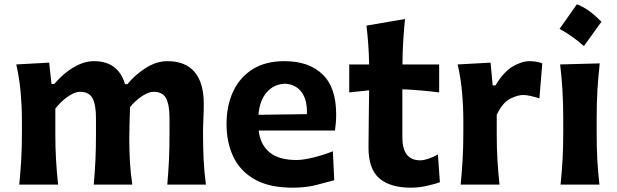

<svg xmlns="http://www.w3.org/2000/svg" viewBox="-20 -847 2833 881"><path d="M747.6 0Q752.9 -59.6 755.4 -114.3Q757.8 -168.9 757.8 -231.4V-305.7Q757.8 -366.2 741.9 -396Q726.1 -425.8 684.6 -425.8Q661.6 -425.8 630.9 -405.3Q600.1 -384.8 576.7 -355.5Q575.7 -324.2 574.5 -285.4Q573.2 -246.6 573.2 -216.3Q573.2 -155.8 576.2 -104.7Q579.1 -53.7 586.9 0H410.2Q415.5 -59.6 418 -114.3Q420.4 -168.9 420.4 -231.4V-305.7Q420.4 -366.2 404.5 -396Q388.7 -425.8 346.7 -425.8Q322.8 -425.8 290 -402.8Q257.3 -379.9 233.9 -348.1V-231.4Q233.9 -168.9 237.1 -114.3Q240.2 -59.6 246.6 0H68.4Q74.2 -59.6 77.4 -115.2Q80.6 -170.9 80.6 -239.7V-294.4Q80.6 -356.9 75 -421.4Q69.3 -485.8 54.7 -551.3L205.6 -559.6L216.3 -461.9H229.5Q252 -488.8 281.2 -512.7Q310.5 -536.6 343.8 -551.5Q377 -566.4 410.6 -566.4Q522.5 -566.4 553.7 -460.9H564.5Q599.1 -503.4 648.4 -534.9Q697.8 -566.4 748.5 -566.4Q830.1 -566.4 872.6 -517.1Q915 -467.8 915 -370.1Q915 -334.5 913.3 -300.8Q911.6 -267.1 911.6 -239.7Q911.6 -170.9 914.3 -115.2Q917 -59.6 924.8 0Z M1322.8 14.2Q1216.8 14.2 1149.9 -23.2Q1083 -60.5 1051.3 -126.5Q1019.5 -192.4 1019.5 -277.8Q1019.5 -362.3 1049.8 -427.2Q1080.1 -492.2 1139.2 -529.3Q1198.2 -566.4 1285.2 -566.4Q1397 -566.4 1459.7 -506.1Q1522.5 -445.8 1522.5 -323.2Q1522.5 -300.8 1521 -283Q1519.5 -265.1 1517.1 -248H1167Q1173.8 -184.6 1216.1 -148.7Q1258.3 -112.8 1341.3 -112.8Q1371.6 -112.8 1418.7 -124.5Q1465.8 -136.2 1507.3 -152.8L1513.7 -20Q1479.5 -10.7 1431.6 1.7Q1383.8 14.2 1322.8 14.2ZM1388.2 -323.2Q1390.6 -389.2 1363.3 -425Q1335.9 -460.9 1286.6 -462.9Q1235.4 -460.4 1203.1 -422.6Q1170.9 -384.8 1166 -320.3Z M1865.2 14.2Q1770.5 14.2 1720.7 -28.6Q1670.9 -71.3 1670.9 -169.9Q1670.9 -233.9 1672.1 -299.1Q1673.3 -364.3 1673.8 -432.6L1582.5 -422.9V-551.3H1673.8Q1672.9 -599.1 1669.9 -641.6Q1667 -684.1 1661.6 -729.5L1838.4 -759.8Q1833 -704.6 1830.1 -656.7Q1827.1 -608.9 1826.7 -551.3H1995.1V-422.9Q1953.1 -428.2 1910.4 -431.9Q1867.7 -435.5 1826.2 -437.5V-217.3Q1826.2 -111.3 1908.2 -111.3Q1923.8 -111.3 1946.8 -118.9Q1969.7 -126.5 1989.3 -138.7L1998.5 -10.7Q1977.5 -2.9 1939.5 5.6Q1901.4 14.2 1865.2 14.2Z M2093.8 0Q2099.6 -59.6 2102.8 -115.2Q2106 -170.9 2106 -239.7V-294.4Q2106 -356.9 2100.3 -421.4Q2094.7 -485.8 2080.1 -551.3L2231 -559.6L2240.7 -455.1H2253.4Q2291.5 -518.1 2333 -542.2Q2374.5 -566.4 2410.2 -566.4Q2422.9 -566.4 2438.5 -564.2Q2454.1 -562 2468.3 -556.2L2455.1 -395.5Q2436 -401.9 2415.5 -406.5Q2395 -411.1 2380.9 -411.1Q2355 -411.1 2320.8 -394Q2286.6 -377 2259.3 -320.3V-231.4Q2259.3 -168.9 2262.5 -114.3Q2265.6 -59.6 2272 0Z M2627 -827.3Q2657.1 -816 2685.3 -795.1Q2713.5 -774.1 2739.8 -747.3Q2699.6 -690.9 2659.3 -635.5Q2634.6 -657.6 2606.9 -677.4Q2579.2 -697.3 2547.6 -714.5Q2568 -743.5 2587.8 -771.4Q2607.7 -799.4 2627 -827.3ZM2552.2 0Q2558.1 -59.6 2561.3 -115.2Q2564.5 -170.9 2564.5 -239.7V-294.4Q2564.5 -375.5 2560.8 -433.8Q2557.1 -492.2 2550.3 -551.3L2731.9 -556.2Q2725.1 -495.6 2721.4 -436.3Q2717.8 -377 2717.8 -294.4V-239.7Q2717.8 -170.9 2720.7 -115.2Q2723.6 -59.6 2730.5 0Z"/></svg>

Font: Pinar-FD Bold
Style: Regular
Weight: 700
Designer: Amin Abedi
Version: Version 3.000